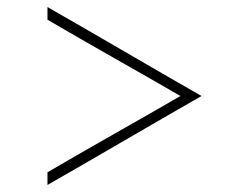

<svg xmlns="http://www.w3.org/2000/svg" viewBox="-20 -511 690 546"><path d="M553 -238Q443 -175 334 -111.5Q225 -48 115 15V-21Q209 -76 303.5 -129.5Q398 -183 493 -238Q398 -293 303.5 -346.5Q209 -400 115 -455V-491Q225 -428 334 -364.5Q443 -301 553 -238Z"/></svg>

Font: Josefin Slab Light
Style: Regular
Weight: 300
Designer: Santiago Orozco
Foundry: Typemade
Version: Version 2.000